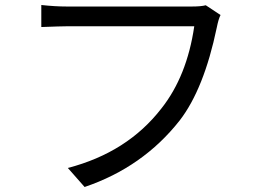

<svg xmlns="http://www.w3.org/2000/svg" viewBox="-20 -725 1040 767"><path d="M861 -665Q853 -650 846 -615Q795 -370 698 -244Q551 -57 318 22L251 -54Q489 -116 625 -292Q727 -421 756 -620H245Q223 -620 145 -617V-705Q201 -699 245 -699H748Q783 -699 802 -704Z"/></svg>

Font: Source Han Sans K Regular
Style: Regular
Weight: 400
Designer: Ryoko NISHIZUKA  (kana & ideographs); Paul D. Hunt (Latin, Greek & Cyrillic); Wenlong ZHANG  (bopomofo); Sandoll Communi
Foundry: Adobe Systems Incorporated
Version: Version 1.00 July 18, 2014, initial release